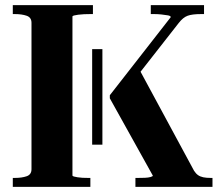

<svg xmlns="http://www.w3.org/2000/svg" viewBox="-20 -730 866 750"><path d="M340 -165V-538H380V-165ZM30 0V-35H38Q65 -35 84 -41.5Q103 -48 103 -69V-641Q103 -662 84 -668.5Q65 -675 38 -675H30V-710H343V-675H333Q321 -675 308.5 -674.5Q296 -674 285.5 -672.5Q275 -671 269 -669.5Q263 -668 263 -665V-45Q263 -42 268.5 -40.5Q274 -39 283 -37.5Q292 -36 302.5 -35.5Q313 -35 324 -35H333V0ZM509 0V-35H520Q533 -35 546 -35.5Q559 -36 568 -38.5Q577 -41 577 -44L409 -346V-358L647 -663Q647 -668 636 -670Q625 -672 610.5 -673.5Q596 -675 583 -675H569V-710H777V-675H765Q731 -675 713 -668.5Q695 -662 678 -640L494 -405L523 -461L738 -63Q745 -52 753.5 -46Q762 -40 774 -37.5Q786 -35 803 -35H810V0Z"/></svg>

Font: Roboto Serif 144pt SemiBold
Style: Regular
Weight: 600
Version: Version 1.008